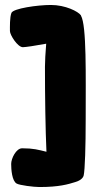

<svg xmlns="http://www.w3.org/2000/svg" viewBox="-20 -743 390 773"><path d="M306 -680V-681C295 -697 243 -723 185 -723C131 -723 33 -709 26 -691C19 -673 20 -634 20 -618C20 -602 51 -553 72 -553C82 -553 123 -559 166 -567C163 -531 161 -495 161 -474C161 -355 163 -218 167 -132C134 -140 115 -146 69 -146C45 -146 25 -105 25 -83C25 -61 28 -15 47 -4C59 3 116 10 139 10C218 10 254 -1 283 -10C300 -15 314 -24 317 -37C322 -59 325 -154 325 -264C325 -441 329 -640 306 -680Z"/></svg>

Font: Manosque
Style: Regular
Weight: 400
Designer: Ariel Martín Pérez
Foundry: Ariel Martín Pérez
Version: Version 1.005;hotconv 1.0.109;makeotfexe 2.5.65596